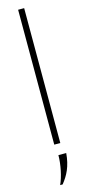

<svg xmlns="http://www.w3.org/2000/svg" viewBox="-148 -792 484 1045"><g transform="rotate(-15 94.0 -269.5)"><path d="M77 0H111V-760H77ZM51 221H65C98 180 122 135 128 61H84C84 114 70 180 51 221Z"/></g></svg>

Font: Kathrein 37 Thin Condensed
Style: Regular
Weight: 250
Width: 3
Designer: Lazydogs Typefoundry, based on Open Sans by Ascender Corporation
Foundry: Lazydogs Typefoundry
Version: Version 1.003;PS 001.003;hotconv 1.0.88;makeotf.lib2.5.64775